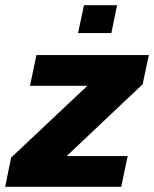

<svg xmlns="http://www.w3.org/2000/svg" viewBox="-32 -723 596 743"><path d="M-12 0 11 -113 306 -391H84L109 -510H544L520 -397L226 -119H462L437 0ZM270 -595 293 -703H421L399 -595Z"/></svg>

Font: Saira Thin
Style: Bold Italic
Weight: 700
Italic angle: -12°
Version: Version 1.101